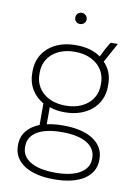

<svg xmlns="http://www.w3.org/2000/svg" viewBox="-98 -763 723 1027"><g transform="rotate(10 264.0 -249.5)"><path d="M261 -640C279 -640 293 -653 293 -670C293 -687 279 -701 261 -701C244 -701 231 -687 231 -670C231 -653 244 -640 261 -640ZM56 -336C56 -271 89 -219 143 -188V-71C83 -47 48 -5 48 52V60C48 148 133 202 265 202H273C405 202 490 148 490 60V52C490 -36 405 -90 273 -90H265C233 -90 205 -87 180 -81V-174C203 -166 229 -161 258 -161H265C383 -161 467 -233 467 -336V-350C467 -396 451 -435 422 -464L480 -570H441C422 -540 410 -517 396 -488C362 -512 317 -525 265 -525H258C139 -525 56 -453 56 -350ZM95 -349C95 -431 162 -489 259 -489H264C360 -489 428 -431 428 -349V-337C428 -255 360 -197 264 -197H259C162 -197 95 -255 95 -337ZM87 53C87 -15 155 -54 266 -54H272C382 -54 451 -15 451 53V60C451 126 383 166 272 166H266C155 166 87 126 87 60Z"/></g></svg>

Font: Fixel Text ExtraLight
Style: Regular
Weight: 200
Width: 4
Designer: AlfaBravo + MacPaw
Foundry: Kyrylo Tkachov, Marchela Mozhyna, Serhii Makarenko, Maria Weinstein, Zakhar Kryvoshyya
Version: Version 1.211